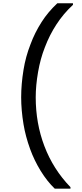

<svg xmlns="http://www.w3.org/2000/svg" viewBox="-20 -954 494 1160"><path d="M311 186Q265.6 142.6 226.1 79.1Q186.5 14.2 162.1 -53.2Q134.3 -129.9 122.1 -203.1Q107.9 -289.1 107.9 -366.2Q107.9 -444.8 122.1 -532.2Q134.8 -611.3 164.1 -686Q189.9 -756.3 231.9 -821.8Q269.5 -880.9 326.2 -934.1H420.9V-924.8Q362.8 -871.1 320.8 -806.2Q279.3 -742.7 251 -668Q224.1 -600.1 210 -519Q195.8 -437 195.8 -366.2Q195.8 -209.5 248 -71.8Q301.3 68.8 405.8 176.8V186Z"/></svg>

Font: PoppinsZ
Style: Regular
Weight: 400
Designer: Ninad Kale (Devanagari), Jonny Pinhorn (Latin)
Foundry: Indian Type Foundry
Version: Version 3.002;FEAKit 1.0